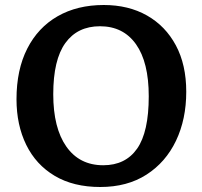

<svg xmlns="http://www.w3.org/2000/svg" viewBox="-20 -734 810 768"><path d="M381 14Q274 14 199 -30.5Q124 -75 85 -154.5Q46 -234 46 -337Q46 -455 89 -539.5Q132 -624 210.5 -669Q289 -714 395 -714Q494 -714 568 -672Q642 -630 683.5 -552.5Q725 -475 725 -367Q725 -257 684 -171Q643 -85 566 -35.5Q489 14 381 14ZM393 -73Q482 -73 528.5 -139.5Q575 -206 575 -349Q575 -485 524 -557Q473 -629 380 -629Q290 -629 241.5 -562Q193 -495 193 -357Q193 -222 245.5 -147.5Q298 -73 393 -73Z"/></svg>

Font: Literata SemiBold
Style: Regular
Weight: 600
Designer: Latin by Veronika Burian and Jose Scaglione. Greek by Irene Vlachou. Cyrillic by Vera Evstafieva.
Foundry: TypeTogether
Version: Version 3.103; ttfautohint (v1.8.4.7-5d5b);gftools[0.9.29]